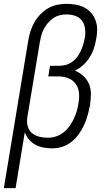

<svg xmlns="http://www.w3.org/2000/svg" viewBox="-46 -763 566 998"><path d="M-26 215 101 -553Q105 -577 112.5 -600.5Q120 -624 132.5 -646.5Q145 -669 163.5 -688Q182 -707 204 -720Q226 -733 251 -738Q276 -743 300 -743Q324 -743 348 -739Q372 -735 392.5 -724Q413 -713 428 -695.5Q443 -678 451 -656Q459 -634 459 -609.5Q459 -585 454 -560Q450 -536 442 -511.5Q434 -487 420 -465Q406 -443 386.5 -425Q367 -407 343 -396Q368 -386 387.5 -368Q407 -350 417 -325.5Q427 -301 426.5 -273Q426 -245 422 -217Q417 -191 410 -165.5Q403 -140 392 -115Q381 -90 364.5 -67Q348 -44 326.5 -26.5Q305 -9 279 -0.5Q253 8 227 8Q203 8 180.5 4Q158 0 138.5 -10.5Q119 -21 104.5 -38Q90 -55 83 -76L35 215ZM204 -47Q224 -47 245.5 -54Q267 -61 284.5 -75Q302 -89 315 -107Q328 -125 337.5 -145Q347 -165 353 -185.5Q359 -206 362 -227Q365 -245 365.5 -263Q366 -281 361.5 -297.5Q357 -314 346.5 -328Q336 -342 321.5 -350.5Q307 -359 289.5 -362.5Q272 -366 254 -366H205L214 -421H263Q280 -421 297.5 -426Q315 -431 330 -442Q345 -453 356 -468Q367 -483 374.5 -499.5Q382 -516 387 -533Q392 -550 395 -567Q399 -591 396 -614.5Q393 -638 380 -655.5Q367 -673 345.5 -680.5Q324 -688 300 -688Q282 -688 264 -683.5Q246 -679 230.5 -668.5Q215 -658 203 -643.5Q191 -629 182 -612.5Q173 -596 168.5 -578.5Q164 -561 161 -544L96 -153Q92 -130 98 -107.5Q104 -85 120 -71.5Q136 -58 158 -52.5Q180 -47 204 -47Z"/></svg>

Font: Iosevka Light Oblique
Style: Regular
Weight: 300
Italic angle: -9°
Monospace: yes
Designer: Belleve Invis
Foundry: Belleve Invis
Version: Version 32.5.0; ttfautohint (v1.8.4)